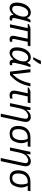

<svg xmlns="http://www.w3.org/2000/svg" viewBox="1944 -2791 1087 5015"><g transform="rotate(90 2487.5 -283.5)"><path d="M131.8 -168.9Q131.8 -58.1 221.7 -58.1Q265.6 -58.1 311.8 -103Q357.9 -147.9 386.5 -220.5Q415 -293 415 -354.5Q415 -416 387.7 -446Q360.4 -476.1 313.5 -476.1Q266.6 -476.1 224.1 -435.5Q181.6 -395 156.7 -324Q131.8 -252.9 131.8 -168.9ZM308.1 -544.9Q407.7 -544.9 445.8 -452.1H452.1Q478.5 -510.7 501 -535.2H566.9Q548.8 -498 527.3 -429.7Q505.9 -361.3 493.2 -304.2L458 -147Q450.2 -113.8 450.2 -91.8Q450.2 -56.2 481.9 -56.2Q495.6 -56.2 514.2 -62V-2.9Q504.9 2.4 485.8 6.1Q466.8 9.8 455.1 9.8Q368.2 9.8 368.2 -84.5V-90.8H363.8Q281.7 9.8 192.9 9.8Q125.5 9.8 86.7 -38.3Q47.9 -86.4 47.9 -179.7Q47.9 -272.9 82 -360.1Q116.2 -447.3 175.8 -496.1Q235.4 -544.9 308.1 -544.9Z M998 -88.9Q998 -57.1 1029.8 -57.1Q1051.3 -57.1 1070.8 -64.9V0Q1036.6 9.8 999 9.8Q961.4 9.8 938.2 -12.9Q915 -35.6 915 -70.3Q915 -105 923.8 -145L989.7 -463.9H796.9L696.8 0H613.8L713.9 -463.9H606L611.8 -496.1L708 -535.2H1189L1173.8 -463.9H1071.8L1003.9 -137.2Q998 -108.9 998 -88.9Z M1300.8 -168.9Q1300.8 -58.1 1390.6 -58.1Q1434.6 -58.1 1481 -103Q1527.3 -148.4 1555.7 -220.7Q1584 -293 1584 -354.5Q1584 -416 1556.6 -446.3Q1529.3 -476.1 1482.4 -476.1Q1435.5 -476.1 1392.6 -435.5Q1350.6 -395.5 1325.7 -324.2Q1300.8 -252.9 1300.8 -168.9ZM1477.1 -544.9Q1576.7 -544.9 1614.7 -452.1H1621.1Q1647.5 -510.7 1669.9 -535.2H1735.8Q1717.8 -498 1696.3 -429.7Q1674.8 -361.3 1662.1 -304.2L1627 -147Q1619.1 -113.8 1619.1 -91.8Q1619.1 -56.2 1650.9 -56.2Q1664.6 -56.2 1683.1 -62V-2.9Q1673.8 2 1654.8 5.9Q1635.7 9.8 1624 9.8Q1537.1 9.8 1537.1 -84.5V-90.8H1532.7Q1450.7 9.8 1361.8 9.8Q1294.9 9.8 1255.9 -38.1Q1216.8 -85.9 1216.8 -179.7Q1216.8 -273.4 1251 -360.4Q1285.2 -447.3 1344.7 -496.1Q1404.3 -544.9 1477.1 -544.9ZM1654.8 -807.1V-793Q1642.6 -763.7 1603.5 -705.1Q1564.5 -646.5 1529.8 -606H1479V-620.1Q1536.1 -724.6 1565.9 -807.1Z M1785.6 -535.2H1867.7L1903.8 -229Q1912.1 -150.4 1917 -70.8Q2003.9 -149.9 2061.8 -261Q2119.6 -372.1 2155.8 -535.2H2236.8Q2200.2 -356.9 2130.6 -232.4Q2061 -107.9 1938 0H1851.6Z M2429.7 -113.8Q2429.7 -57.1 2483.4 -57.1Q2509.3 -57.1 2553.7 -69.8V-6.8Q2514.6 9.8 2462.9 9.8Q2411.6 9.8 2379.2 -19.3Q2346.7 -48.3 2346.7 -106Q2346.7 -137.7 2360.4 -201.2L2415.5 -463.9H2263.7L2269.5 -496.1L2365.7 -535.2H2675.8L2660.6 -463.9H2498.5L2441.4 -198.2Q2429.7 -144 2429.7 -113.8Z M2804.7 -231.9 2755.4 0H2673.3L2787.6 -535.2H2855.5L2844.7 -436H2849.6Q2896.5 -495.6 2939.9 -520.3Q2983.4 -544.9 3038.1 -544.9Q3092.8 -544.9 3128.7 -511Q3164.6 -477.1 3164.6 -416Q3164.6 -377.4 3153.3 -328.1L3030.8 240.2H2948.7L3072.8 -337.9Q3082.5 -388.7 3082.5 -414.1Q3082.5 -439.5 3065.2 -457.8Q3047.9 -476.1 3006.8 -476.1Q2965.8 -476.1 2901.1 -429.9Q2836.4 -383.8 2804.7 -231.9Z M3353.5 -213.9Q3353.5 -60.1 3472.7 -60.1Q3552.2 -60.1 3595.5 -126.7Q3638.7 -193.4 3638.7 -299.8Q3638.7 -406.2 3603.5 -463.9H3568.8Q3463.9 -463.9 3408.7 -399.7Q3353.5 -335.4 3353.5 -213.9ZM3719.7 -293Q3719.7 -208 3668.9 -100.1Q3618.2 7.8 3466.8 7.8Q3369.6 7.8 3319.6 -48.3Q3269.5 -104.5 3269.5 -212.9Q3269.5 -363.8 3349.1 -449.5Q3428.7 -535.2 3571.8 -535.2H3816.9L3802.7 -463.9H3672.9Q3706.5 -401.9 3713.1 -364.7Q3719.7 -327.6 3719.7 -293Z M3962.9 -231.9 3913.6 0H3831.5L3945.8 -535.2H4013.7L4002.9 -436H4007.8Q4054.7 -495.6 4098.1 -520.3Q4141.6 -544.9 4196.3 -544.9Q4251 -544.9 4286.9 -511Q4322.8 -477.1 4322.8 -416Q4322.8 -377.4 4311.5 -328.1L4189 240.2H4106.9L4231 -337.9Q4240.7 -388.7 4240.7 -414.1Q4240.7 -439.5 4223.4 -457.8Q4206.1 -476.1 4165 -476.1Q4124 -476.1 4059.3 -429.9Q3994.6 -383.8 3962.9 -231.9Z M4511.7 -213.9Q4511.7 -60.1 4630.9 -60.1Q4710.4 -60.1 4753.7 -126.7Q4796.9 -193.4 4796.9 -299.8Q4796.9 -406.2 4761.7 -463.9H4727.1Q4622.1 -463.9 4566.9 -399.7Q4511.7 -335.4 4511.7 -213.9ZM4877.9 -293Q4877.9 -208 4827.1 -100.1Q4776.4 7.8 4625 7.8Q4527.8 7.8 4477.8 -48.3Q4427.7 -104.5 4427.7 -212.9Q4427.7 -363.8 4507.3 -449.5Q4586.9 -535.2 4730 -535.2H4975.1L4960.9 -463.9H4831.1Q4864.7 -401.9 4871.3 -364.7Q4877.9 -327.6 4877.9 -293Z"/></g></svg>

Font: OpenSans-Italic
Style: Italic
Weight: 400
Italic angle: -12°
Foundry: Ascender Corporation
Version: Version 1.10